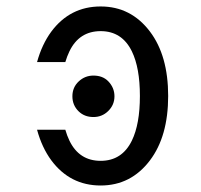

<svg xmlns="http://www.w3.org/2000/svg" viewBox="-20 -567 626 597"><path d="M270.5 -332Q299.3 -332 316.4 -314.5Q335.9 -294.4 335.9 -267.6Q335.9 -240.7 316.4 -221.7Q297.4 -203.1 270.5 -203.1Q242.7 -203.1 224.6 -220.7Q205.1 -239.7 205.1 -267.6Q205.1 -295.4 224.6 -313.7Q244.1 -332 270.5 -332ZM95.2 -163.6H183.1Q188.5 -145 195.8 -129.9Q226.1 -66.9 293 -66.9Q359.4 -66.9 390.1 -129.9Q415 -181.2 415 -268.6Q415 -356 390.1 -407.2Q359.4 -470.2 293 -470.2Q226.1 -470.2 195.8 -407.2Q188.5 -392.1 183.1 -374H95.2Q110.4 -429.2 139.6 -468.8Q197.8 -546.9 293 -546.9Q387.2 -546.9 446.3 -468.8Q502.9 -394 502.9 -268.6Q502.9 -143.1 446.3 -68.4Q387.2 9.8 293 9.8Q197.8 9.8 139.6 -68.4Q110.4 -107.9 95.2 -163.6Z"/></svg>

Font: Consola Mono
Style: Book
Weight: 400
Monospace: yes
Version: Version 2.001